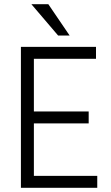

<svg xmlns="http://www.w3.org/2000/svg" viewBox="-20 -898 530 918"><path d="M445 0H80V-674H439V-617H142V-365H404V-308H142V-57H445ZM313 -728H258L130 -878H211Z"/></svg>

Font: Hind Siliguri Light
Style: Regular
Weight: 300
Designer: Jyotish Sonowal
Foundry: Indian Type Foundry
Version: Version 1.001;PS 1.0;hotconv 1.0.86;makeotf.lib2.5.63406; tt